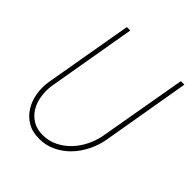

<svg xmlns="http://www.w3.org/2000/svg" viewBox="-197 -841 981 981"><g transform="rotate(45 293.5 -350.5)"><path d="M571.8 -710.9 489.3 -229Q481 -183.6 459.7 -140.4Q438.5 -97.2 406.7 -64Q375 -30.8 333.3 -10.5Q291.5 9.8 241.7 9.8Q192.4 9.8 157.5 -11.2Q122.6 -32.2 101.3 -66.2Q80.1 -100.1 72.8 -142.8Q65.4 -185.5 72.3 -229L155.8 -710.9H180.7L97.7 -229Q91.8 -191.4 97.2 -153.3Q102.5 -115.2 120.1 -85Q137.7 -54.7 168 -35.6Q198.2 -16.6 241.7 -16.6Q285.2 -16.6 322.3 -34.9Q359.4 -53.2 387.9 -83Q416.5 -112.8 435.5 -151.1Q454.6 -189.5 462.4 -229L546.4 -710.9Z"/></g></svg>

Font: TypoPRO Roboto Mono
Style: Italic
Weight: 250
Designer: Google
Version: Version 2.000986; 2015; ttfautohint (v1.3)